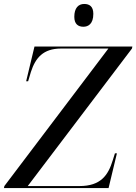

<svg xmlns="http://www.w3.org/2000/svg" viewBox="-40 -949 688 969"><path d="M381 -814C405 -814 431 -828 431 -879C431 -917 411 -929 385 -929C355 -929 335 -908 335 -864C335 -828 354 -814 381 -814ZM-20 0H508L550 -175H540L529 -140C506 -65 469 -10 361 -10H100L626 -704L628 -714H134L92 -539H102L116 -586C139 -657 178 -704 268 -704H507L-18 -10Z"/></svg>

Font: Noto Serif Display
Style: Italic
Weight: 400
Italic angle: -12°
Designer: Monotype Design Team
Foundry: Monotype Imaging Inc.
Version: Version 2.009